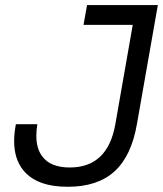

<svg xmlns="http://www.w3.org/2000/svg" viewBox="-20 -713 631 743"><path d="M242.2 9.8Q123.5 9.8 71.3 -52.7Q34.7 -96.7 34.7 -167Q34.7 -197.3 41.5 -232.4H124.5Q120.6 -208.5 120.6 -187.5Q120.6 -138.7 143.1 -108.4Q174.8 -64.9 250 -64.9Q397 -64.9 426.3 -232.4L493.7 -616.7H303.2L316.9 -693.4H590.8L509.8 -232.4Q488.3 -108.9 422.9 -49.6Q357.4 9.8 242.2 9.8Z"/></svg>

Font: CaskaydiaCove NFP SemiLight
Style: Italic
Weight: 350
Italic angle: -10°
Designer: Aaron Bell
Foundry: Saja Typeworks
Version: Version 2111.001; VTT 6.35;Nerd Fonts 3.1.1